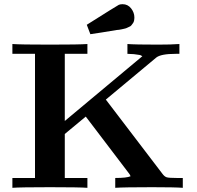

<svg xmlns="http://www.w3.org/2000/svg" viewBox="-20 -896 941 916"><path d="M39.1 0V-46.9H147V-639.2H39.1V-686Q77.1 -683.1 218 -683.1Q358.9 -683.1 397 -686V-639.2H289.1V-318.8L659.2 -627.9Q655.3 -628.9 654.8 -629.9Q654.8 -631.8 646 -633.8Q621.1 -638.7 587.9 -639.2V-686Q624 -683.1 733.9 -683.1Q795.9 -683.1 835.9 -686V-639.2H818.8Q747.1 -639.2 725.1 -621.1L484.9 -420.9L754.9 -66.9Q764.6 -53.7 774.9 -50.3Q785.2 -46.9 823.2 -46.9H852.1V0Q814.9 -2.9 706.1 -2.9Q571.3 -2.9 529.8 0V-46.9Q585 -46.9 603 -55.2Q598.1 -66.4 595.2 -68.8L389.2 -339.8L289.1 -256.8V-46.9H397V0Q358.9 -2.9 218 -2.9Q77.1 -2.9 39.1 0ZM394 -777.8Q538.1 -868.7 546.9 -873Q553.7 -876 564.9 -876Q589.8 -876 605.5 -856Q621.1 -835.9 621.1 -813Q621.1 -805.2 619.6 -797.6Q618.2 -790 614 -784.9Q609.9 -779.8 606.9 -775.4Q604 -771 596.4 -768.1Q588.9 -765.1 585.9 -763.2Q583 -761.2 573 -759Q563 -756.8 561 -756.3Q559.1 -755.9 547.9 -753.9L537.1 -752.9Q453.1 -738.8 411.1 -732.9Z"/></svg>

Font: CMU Serif
Style: Bold
Weight: 700
Version: Version 0.7.0